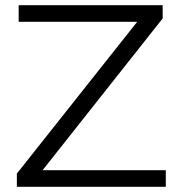

<svg xmlns="http://www.w3.org/2000/svg" viewBox="-20 -720 691 740"><path d="M45 0V-51L531 -664L539 -636H52V-700H607V-649L122 -36L113 -64H619V0Z"/></svg>

Font: Montserrat Thin
Style: Regular
Weight: 400
Version: Version 9.000